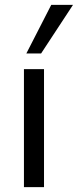

<svg xmlns="http://www.w3.org/2000/svg" viewBox="-20 -774 322 794"><path d="M79 0V-488H162V0ZM89 -553 192 -754H282L150 -553Z"/></svg>

Font: Nunito Sans 11pt
Style: Regular
Weight: 400
Version: Version 3.101;gftools[0.9.27]